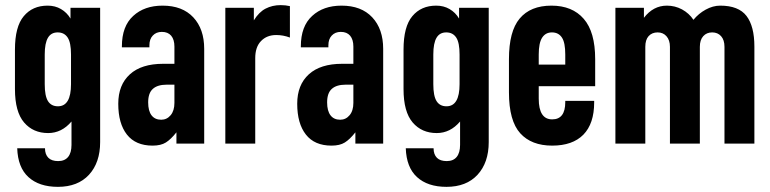

<svg xmlns="http://www.w3.org/2000/svg" viewBox="-20 -558 2992 746"><path d="M90.3 129.9Q49.3 92.3 46.9 18.1H154.8Q154.8 42 168 55.2Q180.7 67.9 206.1 67.9Q231.4 67.9 244.6 51.8Q257.8 35.6 257.8 4.9V-85.9Q219.7 -41 167 -41Q108.9 -41 73.7 -82Q38.1 -123.5 38.1 -211.9V-365.2Q38.1 -454.6 72.3 -495.1Q106.4 -536.1 165 -536.1Q194.3 -536.1 216.8 -522.9Q240.2 -509.3 253.9 -485.8V-527.8H369.1V-5.9Q369.1 73.7 325.7 121.1Q282.2 168 205.1 168Q131.8 168 90.3 129.9ZM255.9 -231V-346.2Q255.9 -392.1 243.2 -411.6Q230 -432.1 204.1 -432.1Q178.7 -432.1 166.5 -411.6Q153.8 -390.6 153.8 -346.2V-231Q153.8 -185.1 166.5 -165Q179.2 -145 205.1 -145Q255.9 -145 255.9 -231Z M773.4 -368.2V0H665.5V-43.9Q644 -16.6 624.5 -4.4Q605 7.8 572.8 7.8Q506.8 7.8 473.1 -35.2Q439.5 -78.1 439.5 -154.8Q439.5 -228.5 484.9 -269.5Q529.8 -310.1 613.8 -310.1H657.7V-377Q657.7 -404.3 645 -419.4Q632.3 -434.1 608.9 -434.1Q586.9 -434.1 573.7 -419.9Q560.5 -406.2 560.5 -381.8V-374H453.6V-377.9Q453.6 -456.1 497.6 -496.1Q541 -536.1 611.8 -536.1Q688.5 -536.1 731 -490.7Q773.4 -445.3 773.4 -368.2ZM657.7 -158.2V-229H627.4Q592.3 -229 574.2 -212.9Q555.7 -196.8 555.7 -160.2Q555.7 -127 568.8 -109.9Q582 -92.8 606.4 -92.8Q628.4 -92.8 643.1 -110.4Q657.7 -127.9 657.7 -158.2Z M855.5 -527.8H966.3V-479Q986.3 -511.2 1011.7 -524.4Q1038.1 -538.1 1070.3 -538.1Q1089.4 -538.1 1106.4 -534.2V-412.1Q1080.6 -421.9 1053.2 -421.9Q1016.6 -421.9 994.1 -398.4Q971.7 -375.5 971.7 -332V0H855.5Z M1468.8 -368.2V0H1360.8V-43.9Q1339.4 -16.6 1319.8 -4.4Q1300.3 7.8 1268.1 7.8Q1202.1 7.8 1168.5 -35.2Q1134.8 -78.1 1134.8 -154.8Q1134.8 -228.5 1180.2 -269.5Q1225.1 -310.1 1309.1 -310.1H1353V-377Q1353 -404.3 1340.3 -419.4Q1327.6 -434.1 1304.2 -434.1Q1282.2 -434.1 1269 -419.9Q1255.9 -406.2 1255.9 -381.8V-374H1148.9V-377.9Q1148.9 -456.1 1192.9 -496.1Q1236.3 -536.1 1307.1 -536.1Q1383.8 -536.1 1426.3 -490.7Q1468.8 -445.3 1468.8 -368.2ZM1353 -158.2V-229H1322.8Q1287.6 -229 1269.5 -212.9Q1251 -196.8 1251 -160.2Q1251 -127 1264.2 -109.9Q1277.3 -92.8 1301.8 -92.8Q1323.7 -92.8 1338.4 -110.4Q1353 -127.9 1353 -158.2Z M1600.1 129.9Q1559.1 92.3 1556.6 18.1H1664.6Q1664.6 42 1677.7 55.2Q1690.4 67.9 1715.8 67.9Q1741.2 67.9 1754.4 51.8Q1767.6 35.6 1767.6 4.9V-85.9Q1729.5 -41 1676.8 -41Q1618.7 -41 1583.5 -82Q1547.9 -123.5 1547.9 -211.9V-365.2Q1547.9 -454.6 1582 -495.1Q1616.2 -536.1 1674.8 -536.1Q1704.1 -536.1 1726.6 -522.9Q1750 -509.3 1763.7 -485.8V-527.8H1878.9V-5.9Q1878.9 73.7 1835.4 121.1Q1792 168 1714.8 168Q1641.6 168 1600.1 129.9ZM1765.6 -231V-346.2Q1765.6 -392.1 1752.9 -411.6Q1739.7 -432.1 1713.9 -432.1Q1688.5 -432.1 1676.3 -411.6Q1663.6 -390.6 1663.6 -346.2V-231Q1663.6 -185.1 1676.3 -165Q1689 -145 1714.8 -145Q1765.6 -145 1765.6 -231Z M2073.2 -223.1V-174.8Q2073.2 -94.2 2125.5 -94.2Q2176.3 -94.2 2176.3 -161.1V-166H2288.6V-160.2Q2288.6 -77.6 2246.6 -34.7Q2204.6 7.8 2125.5 7.8Q2044.9 7.8 2001.5 -40Q1957.5 -88.4 1957.5 -199.2V-328.1Q1957.5 -436.5 1999 -485.8Q2041 -536.1 2122.6 -536.1Q2203.6 -536.1 2248 -484.9Q2292.5 -434.1 2292.5 -328.1V-223.1ZM2073.2 -346.2V-307.1H2176.3V-346.2Q2176.3 -392.1 2163.6 -411.6Q2150.4 -432.1 2124.5 -432.1Q2099.6 -432.1 2086.4 -411.6Q2073.2 -391.1 2073.2 -346.2Z M2371.1 -527.8H2481.9V-488.8Q2518.1 -536.1 2571.3 -536.1Q2602.5 -536.1 2629.9 -521.5Q2657.7 -506.3 2674.3 -481Q2694.3 -505.4 2721.7 -520.5Q2750 -536.1 2778.3 -536.1Q2849.6 -536.1 2880.4 -496.1Q2911.1 -456.1 2911.1 -377V0H2794.9V-376Q2794.9 -402.8 2781.7 -417.5Q2768.6 -432.1 2747.1 -432.1Q2725.6 -432.1 2712.4 -417.5Q2699.2 -402.8 2699.2 -376V0H2583V-376Q2583 -402.3 2569.3 -417.5Q2556.2 -432.1 2535.2 -432.1Q2513.2 -432.1 2500 -417.5Q2487.3 -403.3 2487.3 -376V0H2371.1Z"/></svg>

Font: D-DIN Condensed
Style: DINCondensed-Bold
Weight: 700
Width: 3
Designer: Charles Nix
Foundry: Datto Inc.
Version: Version 1.10